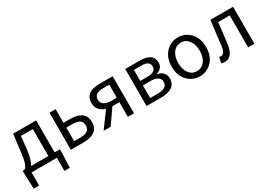

<svg xmlns="http://www.w3.org/2000/svg" viewBox="18 -1402 3435 2439"><g transform="rotate(-30 1735.5 -182.5)"><path d="M205 -285Q189 -140 145 -74H399V-469H225ZM110 0V192H31L22 -17V-74H48Q74 -88 91.5 -134.5Q109 -181 124 -303L153 -543H491V-74H569V-17L560 192H481V0Z M686 0V-543H777V-343H880Q981 -343 1038 -301Q1095 -259 1095 -172.5Q1095 -86 1038 -43Q981 0 880 0ZM777 -73H870Q1006 -73 1006 -173Q1006 -224 973 -248Q940 -272 870 -272H777Z M1522 0V-215H1420L1270 0H1167L1333 -227Q1277 -244 1243 -282.5Q1209 -321 1209 -382Q1209 -543 1422 -543H1613V0ZM1437 -281H1522V-472H1437Q1300 -472 1300 -380Q1300 -333 1336 -307Q1372 -281 1437 -281Z M1797 0V-543H2006Q2206 -543 2206 -405Q2206 -316 2115 -290V-285Q2229 -259 2229 -156Q2229 -77 2171 -38.5Q2113 0 2014 0ZM1887 -316H1990Q2116 -316 2116 -397Q2116 -478 1997 -478H1887ZM1887 -65H2004Q2139 -65 2139 -161Q2139 -203 2103 -226.5Q2067 -250 1998 -250H1887Z M2753.5 -64Q2680 13 2575 13Q2470 13 2396.5 -64Q2323 -141 2323 -271.5Q2323 -402 2396.5 -479.5Q2470 -557 2575 -557Q2680 -557 2753.5 -479.5Q2827 -402 2827 -271.5Q2827 -141 2753.5 -64ZM2461 -120Q2504 -63 2575 -63Q2646 -63 2689.5 -120Q2733 -177 2733 -271Q2733 -365 2689.5 -423Q2646 -481 2575.5 -481Q2505 -481 2461.5 -423Q2418 -365 2418 -271Q2418 -177 2461 -120Z M2939 13Q2915 13 2889 5L2907 -79Q2921 -75 2931 -75Q2991 -75 3004 -191Q3007 -216 3046 -543H3379V0H3287V-469H3118Q3114 -435 3107 -374Q3089 -222 3082 -168Q3058 13 2939 13Z"/></g></svg>

Font: Swei Fan Sans CJK TC
Style: Regular
Weight: 400
Version: Version 2.130